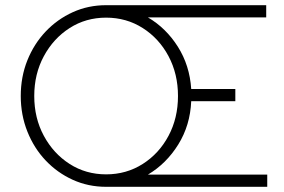

<svg xmlns="http://www.w3.org/2000/svg" viewBox="-20 -720 1096 740"><path d="M389 0Q320 0 260.5 -27Q201 -54 156 -101.5Q111 -149 85.5 -213Q60 -277 60 -350Q60 -424 85.5 -487.5Q111 -551 156 -598.5Q201 -646 260.5 -673Q320 -700 389 -700H1006V-653H550Q620 -612 665.5 -540Q711 -468 717 -377H887V-330H717Q713 -237 667 -163Q621 -89 550 -47H1010V0ZM389 -48Q467 -48 530 -88Q593 -128 629.5 -196.5Q666 -265 666 -350Q666 -435 629.5 -503.5Q593 -572 530 -612Q467 -652 389 -652Q311 -652 248.5 -612Q186 -572 149 -503.5Q112 -435 112 -350Q112 -265 149 -196.5Q186 -128 248.5 -88Q311 -48 389 -48Z"/></svg>

Font: Red Hat Text Light
Style: Regular
Weight: 300
Designer: Pentagram, MCKL
Foundry: Pentagram, MCKL
Version: Version 1.023; ttfautohint (v1.8.3)